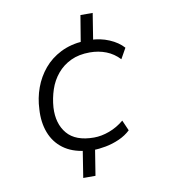

<svg xmlns="http://www.w3.org/2000/svg" viewBox="-82 -680 763 865"><g transform="rotate(-10 300.0 -247.5)"><path d="M229 115 250 -18 259 -4Q199 -11 159.5 -40.5Q120 -70 102 -117.5Q84 -165 88 -224Q90 -275 107 -321.5Q124 -368 155 -405Q186 -442 231.5 -465Q277 -488 337 -492L321 -471L344 -610H400L378 -472L368 -492Q414 -491 454 -474Q494 -457 518 -430L491 -382Q465 -410 430.5 -423.5Q396 -437 356 -437Q306 -437 269 -419.5Q232 -402 206.5 -371.5Q181 -341 168 -302Q155 -263 152 -221Q148 -147 186.5 -101.5Q225 -56 309 -56Q343 -56 379.5 -69.5Q416 -83 447 -109L468 -61Q446 -40 415.5 -26.5Q385 -13 353 -7Q321 -1 295 -1L306 -16L285 115Z"/></g></svg>

Font: Nunito Sans 10pt Light
Style: Italic
Weight: 300
Italic angle: -9°
Designer: Vernon Adams
Foundry: Vernon Adams
Version: Version 3.101;gftools[0.9.27]